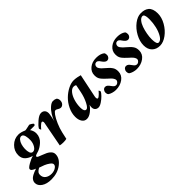

<svg xmlns="http://www.w3.org/2000/svg" viewBox="51 -1274 2323 2323"><g transform="rotate(-45 1212.5 -113.0)"><path d="M267.6 110.4Q267.6 91.8 239.3 71.3Q210.9 50.8 179 37.6Q147 24.4 112.3 13.7Q84.5 28.3 71 44.2Q57.6 60.1 57.6 82Q57.6 127 89.1 150.4Q120.6 173.8 168 173.8Q188.5 173.8 210.7 167.2Q232.9 160.6 250.2 145.5Q267.6 130.4 267.6 110.4ZM229.5 -409.2Q207 -410.2 189 -388.7Q170.9 -367.2 161.9 -335.9Q152.8 -304.7 151.4 -270.5Q149.9 -230.5 159.7 -202.9Q169.4 -175.3 194.3 -173.8Q225.1 -172.4 248.5 -210.4Q272 -248.5 273.4 -294.9Q274.4 -314 272.7 -332.3Q271 -350.6 266.6 -368.4Q262.2 -386.2 252.7 -397.5Q243.2 -408.7 229.5 -409.2ZM355.5 -384.8Q355.5 -384.3 357.7 -381.6Q359.9 -378.9 361.6 -376.5Q363.3 -374 366 -369.1Q368.7 -364.3 370.6 -359.6Q372.6 -355 375 -348.4Q377.4 -341.8 379.2 -335Q380.9 -328.1 381.8 -319.3Q382.8 -310.5 382.8 -301.8Q382.8 -269.5 368.9 -240.5Q355 -211.4 332.5 -191.2Q310.1 -170.9 289.3 -158Q268.6 -145 248 -136.7Q241.7 -134.3 221.2 -128.4Q200.7 -122.6 192.1 -117.2Q183.6 -111.8 183.6 -102.5Q183.6 -94.7 202.6 -86.2Q221.7 -77.6 249 -67.9Q276.4 -58.1 303.7 -44.9Q331.1 -31.7 350.1 -10Q369.1 11.7 369.1 39.1Q369.1 110.4 295.9 165.5Q222.7 220.7 118.2 220.7Q39.6 220.7 -8.1 188.2Q-55.7 155.8 -55.7 107.4Q-55.7 88.9 -47.1 72.8Q-38.6 56.6 -26.1 45.9Q-13.7 35.2 4.2 25.6Q22 16.1 36.4 10.5Q50.8 4.9 68.4 -1Q70.3 -1.5 71.3 -2Q72.3 -2.4 74 -2.9Q75.7 -3.4 77.1 -3.9Q40 -20.5 33.2 -27.3Q31.7 -28.8 28.8 -31.2Q25.9 -33.7 24.7 -35.2Q23.4 -36.6 21.7 -39.3Q20 -42 19.3 -45.7Q18.6 -49.3 18.6 -54.7Q18.6 -71.8 70.3 -101.8Q122.1 -131.8 160.2 -140.6Q107.9 -154.3 74 -185.8Q40 -217.3 40 -270.5Q40 -342.8 92.8 -395Q145.5 -447.3 217.8 -447.3Q257.3 -447.3 310.5 -423.8Q314.5 -421.9 332 -425Q349.6 -428.2 370.4 -433.1Q391.1 -438 394.5 -438.5Q406.7 -434.6 425.5 -422.4Q444.3 -410.2 444.3 -402.3Q444.3 -397 439.2 -390.9Q434.1 -384.8 428.7 -384.8Z M799.8 -438.5Q819.3 -438.5 829.3 -435.8Q839.4 -433.1 853.5 -425.8Q869.1 -406.2 869.1 -382.8Q869.1 -350.1 851.8 -331.3Q834.5 -312.5 812.5 -312.5Q803.7 -312.5 796.1 -315.2Q788.6 -317.9 778.8 -323.7Q769 -329.6 767.6 -330.1Q765.6 -331.1 761.7 -333.3Q757.8 -335.4 756.3 -335.9Q754.9 -336.4 751 -337.2Q747.1 -337.9 741.2 -337.9Q727.1 -337.9 701.7 -302.2Q676.3 -266.6 650.4 -207Q624.5 -147.5 611.3 -88.9L591.8 0Q572.3 5.9 537.1 5.9Q502.9 5.9 479.5 0L537.1 -301.8Q542 -321.3 542 -334Q542 -341.3 538.1 -347.9Q534.2 -354.5 527.3 -354.5Q513.7 -354.5 488 -329.1Q462.4 -303.7 458 -294.9Q453.6 -294.9 449 -305.2Q444.3 -315.4 444.3 -321.3Q460.4 -351.6 510.5 -395Q560.5 -438.5 595.7 -438.5Q625.5 -438.5 643.3 -420.4Q661.1 -402.3 661.1 -369.1Q661.1 -354.5 652.3 -310.5Q651.4 -305.2 647.9 -289.6Q644.5 -273.9 641.6 -260.7Q638.7 -247.6 638.7 -248Q650.4 -292 678.7 -336.7Q707 -381.3 740.5 -409.9Q773.9 -438.5 799.8 -438.5Z M1155.3 -438.5Q1179.7 -438.5 1211.2 -432.6Q1242.7 -426.8 1259.8 -420.9L1199.2 -128.9Q1195.3 -113.3 1195.3 -96.7Q1195.3 -88.9 1198.7 -82.5Q1202.1 -76.2 1209 -76.2Q1222.7 -76.2 1248.3 -101.6Q1273.9 -127 1278.3 -135.7Q1282.7 -135.7 1287.4 -125.5Q1292 -115.2 1292 -109.4Q1282.7 -92.3 1256.8 -65.4Q1231 -38.6 1196 -15.4Q1161.1 7.8 1136.7 7.8Q1109.9 7.8 1093 -8.8Q1076.2 -25.4 1076.2 -56.6Q1076.2 -61.5 1078.1 -75.2Q1079.1 -81.1 1082 -93.8Q1063 -60.5 1021 -26.9Q979 6.8 939.5 6.8Q899.9 6.8 877.7 -26.9Q855.5 -60.5 855.5 -112.3Q855.5 -175.3 885 -236.6Q914.6 -297.9 959 -341.3Q1003.4 -384.8 1056.2 -411.6Q1108.9 -438.5 1155.3 -438.5ZM1100.6 -384.8Q1068.4 -384.8 1039.8 -349.9Q1011.2 -314.9 994.9 -260.3Q978.5 -205.6 978.5 -148.4Q978.5 -79.1 1013.7 -79.1Q1038.1 -79.1 1069.1 -139.9Q1100.1 -200.7 1115.2 -274.4L1134.8 -373Q1124.5 -384.8 1100.6 -384.8Z M1540 -438.5Q1608.4 -438.5 1647.5 -408.2Q1658.2 -396.5 1658.2 -369.1Q1658.2 -351.1 1644.8 -335.2Q1631.3 -319.3 1609.4 -319.3Q1582.5 -319.3 1551.8 -364.3Q1543.9 -376.5 1538.6 -382.8Q1533.2 -389.2 1524.2 -394.8Q1515.1 -400.4 1503.9 -400.4Q1487.3 -400.4 1476.1 -387.7Q1464.8 -375 1464.8 -355.5Q1464.8 -342.8 1475.3 -327.4Q1485.8 -312 1497.8 -300.5Q1509.8 -289.1 1530.3 -271.5Q1550.8 -253.9 1559.6 -245.1Q1572.8 -232.4 1578.9 -225.8Q1585 -219.2 1595 -204.6Q1605 -189.9 1609.6 -172.6Q1614.3 -155.3 1614.3 -133.8Q1614.3 -70.8 1561.8 -32Q1509.3 6.8 1435.5 6.8Q1407.2 6.8 1378.4 -2Q1349.6 -10.7 1333 -23.4Q1321.3 -37.6 1321.3 -60.5Q1321.3 -80.6 1334.5 -96.9Q1347.7 -113.3 1368.2 -113.3Q1385.3 -113.3 1398.2 -102.5Q1411.1 -91.8 1426.8 -69.3Q1440.9 -49.3 1451.7 -40.8Q1462.4 -32.2 1479.5 -32.2Q1495.1 -32.2 1509.3 -46.4Q1523.4 -60.5 1523.4 -74.2Q1523.4 -89.4 1512.5 -106.4Q1501.5 -123.5 1487.8 -136.2Q1474.1 -148.9 1453.9 -167.2Q1433.6 -185.5 1422.9 -197.3Q1421.4 -199.2 1414.1 -207Q1406.7 -214.8 1404.8 -217.3Q1402.8 -219.7 1397.2 -227.1Q1391.6 -234.4 1389.6 -238.5Q1387.7 -242.7 1383.8 -250.7Q1379.9 -258.8 1378.7 -265.6Q1377.4 -272.5 1376.2 -282.2Q1375 -292 1375 -302.7Q1375 -361.3 1421.9 -399.9Q1468.8 -438.5 1540 -438.5Z M1897.5 -438.5Q1965.8 -438.5 2004.9 -408.2Q2015.6 -396.5 2015.6 -369.1Q2015.6 -351.1 2002.2 -335.2Q1988.8 -319.3 1966.8 -319.3Q1939.9 -319.3 1909.2 -364.3Q1901.4 -376.5 1896 -382.8Q1890.6 -389.2 1881.6 -394.8Q1872.6 -400.4 1861.3 -400.4Q1844.7 -400.4 1833.5 -387.7Q1822.3 -375 1822.3 -355.5Q1822.3 -342.8 1832.8 -327.4Q1843.3 -312 1855.2 -300.5Q1867.2 -289.1 1887.7 -271.5Q1908.2 -253.9 1917 -245.1Q1930.2 -232.4 1936.3 -225.8Q1942.4 -219.2 1952.4 -204.6Q1962.4 -189.9 1967 -172.6Q1971.7 -155.3 1971.7 -133.8Q1971.7 -70.8 1919.2 -32Q1866.7 6.8 1793 6.8Q1764.6 6.8 1735.8 -2Q1707 -10.7 1690.4 -23.4Q1678.7 -37.6 1678.7 -60.5Q1678.7 -80.6 1691.9 -96.9Q1705.1 -113.3 1725.6 -113.3Q1742.7 -113.3 1755.6 -102.5Q1768.6 -91.8 1784.2 -69.3Q1798.3 -49.3 1809.1 -40.8Q1819.8 -32.2 1836.9 -32.2Q1852.5 -32.2 1866.7 -46.4Q1880.9 -60.5 1880.9 -74.2Q1880.9 -89.4 1869.9 -106.4Q1858.9 -123.5 1845.2 -136.2Q1831.5 -148.9 1811.3 -167.2Q1791 -185.5 1780.3 -197.3Q1778.8 -199.2 1771.5 -207Q1764.2 -214.8 1762.2 -217.3Q1760.3 -219.7 1754.6 -227.1Q1749 -234.4 1747.1 -238.5Q1745.1 -242.7 1741.2 -250.7Q1737.3 -258.8 1736.1 -265.6Q1734.9 -272.5 1733.6 -282.2Q1732.4 -292 1732.4 -302.7Q1732.4 -361.3 1779.3 -399.9Q1826.2 -438.5 1897.5 -438.5Z M2293 -399.4Q2267.1 -399.4 2243.9 -371.3Q2220.7 -343.3 2205.8 -300.8Q2190.9 -258.3 2182.4 -210.9Q2173.8 -163.6 2173.8 -122.1Q2173.8 -33.2 2207 -33.2Q2241.2 -33.2 2269.8 -80.8Q2298.3 -128.4 2312.3 -189.9Q2326.2 -251.5 2326.2 -304.7Q2326.2 -316.4 2325.9 -323.2Q2325.7 -330.1 2325 -343.3Q2324.2 -356.4 2322 -364.5Q2319.8 -372.6 2316.4 -381.6Q2313 -390.6 2306.9 -395Q2300.8 -399.4 2293 -399.4ZM2303.7 -438.5Q2335.9 -438.5 2360.8 -431.4Q2385.7 -424.3 2406 -408Q2426.3 -391.6 2437.3 -361.8Q2448.2 -332 2448.2 -290Q2448.2 -221.7 2408.7 -152.1Q2369.1 -82.5 2308.8 -38.3Q2248.5 5.9 2191.4 5.9Q2128.9 5.9 2090.3 -32.2Q2051.8 -70.3 2051.8 -138.7Q2051.8 -207 2090.1 -277.6Q2128.4 -348.1 2187.5 -393.3Q2246.6 -438.5 2303.7 -438.5Z"/></g></svg>

Font: Crimson
Style: BoldItalic
Weight: 700
Italic angle: -11°
Version: Version 0.8